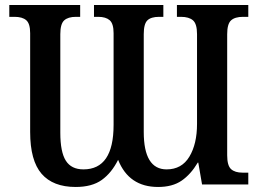

<svg xmlns="http://www.w3.org/2000/svg" viewBox="-20 -734 1053 764"><path d="M100 -209V-602Q100 -640 84.5 -653.5Q69 -667 38 -667H17V-714H299V-667H282Q251 -667 235.5 -653Q220 -639 220 -598V-206Q220 -129 242 -94.5Q264 -60 312 -60Q432 -60 432 -237V-602Q432 -640 416.5 -653.5Q401 -667 371 -667H354V-714H630V-667H613Q581 -667 566.5 -653Q552 -639 552 -598V-209Q552 -60 643 -60Q703 -60 733.5 -110.5Q764 -161 764 -241V-598Q764 -639 748 -653Q732 -667 700 -667H684V-714H968V-667H947Q915 -667 899.5 -653Q884 -639 884 -598V-116Q884 -75 899.5 -61Q915 -47 945 -47H968V0H784L769 -87H767Q739 -40 702.5 -15Q666 10 609 10Q493 10 450 -98Q424 -46 385 -18Q346 10 281 10Q191 10 145.5 -42.5Q100 -95 100 -209Z"/></svg>

Font: Noto Serif NarrowSemiBold
Style: Regular
Weight: 600
Width: 4
Designer: Monotype Design Team
Foundry: Monotype Imaging Inc.
Version: Version 1.001